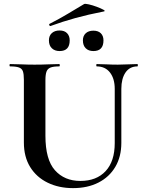

<svg xmlns="http://www.w3.org/2000/svg" viewBox="-20 -955 743 989"><path d="M571 -497Q571 -550 546.5 -581.5Q522 -613 478 -613Q476 -613 476 -619Q476 -625 478 -625Q503 -625 529.5 -623.5Q556 -622 587 -622Q614 -622 640 -623.5Q666 -625 688 -625Q690 -625 690 -619Q690 -613 688 -613Q648 -613 626.5 -581.5Q605 -550 605 -497V-219Q605 -148 574 -95.5Q543 -43 487 -14.5Q431 14 356 14Q283 14 225.5 -14Q168 -42 135.5 -94.5Q103 -147 103 -221V-544Q103 -573 98 -587.5Q93 -602 77.5 -607.5Q62 -613 32 -613Q29 -613 29 -619Q29 -625 32 -625Q58 -625 90 -623.5Q122 -622 158 -622Q196 -622 228 -623.5Q260 -625 285 -625Q288 -625 288 -619Q288 -613 285 -613Q255 -613 240 -607Q225 -601 219.5 -586Q214 -571 214 -542V-256Q214 -133 263 -78Q312 -23 394 -23Q477 -23 524 -73.5Q571 -124 571 -218ZM240 -821Q236 -820 234 -825.5Q232 -831 235 -832Q286 -858 328.5 -883.5Q371 -909 413 -934Q418 -937 437.5 -932.5Q457 -928 478.5 -920Q500 -912 512.5 -905Q525 -898 515 -896Q433 -880 368 -862Q303 -844 240 -821ZM287 -692Q262 -692 247 -706.5Q232 -721 232 -747Q232 -771 247 -784.5Q262 -798 287 -798Q312 -798 325.5 -784Q339 -770 339 -747Q339 -692 287 -692ZM461 -692Q436 -692 421.5 -706.5Q407 -721 407 -747Q407 -770 421.5 -783.5Q436 -797 461 -797Q486 -797 499.5 -783.5Q513 -770 513 -747Q513 -692 461 -692Z"/></svg>

Font: Cormorant
Style: Bold
Weight: 700
Designer: Christian Thalmann (Catharsis Fonts)
Foundry: Catharsis Fonts
Version: Version 4.000